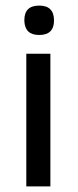

<svg xmlns="http://www.w3.org/2000/svg" viewBox="-20 -488 278 686"><path d="M74 -296H160V178H74ZM67 -416Q67 -468 120 -468Q173 -468 173 -415Q173 -363 120 -363Q69 -363 67 -413Q67 -414 67 -416Z"/></svg>

Font: TajawalTap Med
Style: Regular
Weight: 500
Designer: Boutros Fonts
Foundry: Created by Boutros International 2017
Version: Version 2.700